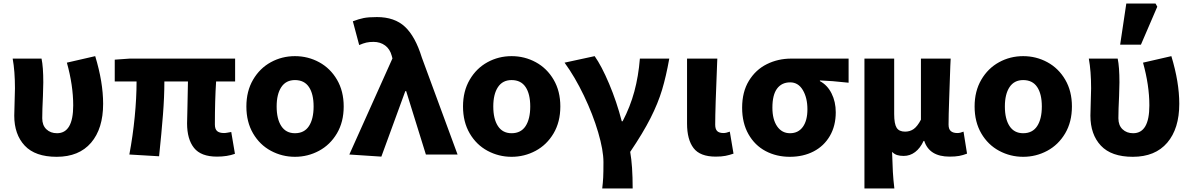

<svg xmlns="http://www.w3.org/2000/svg" viewBox="-20 -878 6775 1091"><path d="M61 -221Q61 -247 63 -299Q65 -351 65 -376Q65 -474 52 -545H216Q226 -498 226 -410L224 -333Q220 -253 220 -206Q220 -166 243.5 -143.5Q267 -121 304 -121Q396 -121 396 -279Q396 -393 360 -522L521 -559Q566 -411 566 -288Q566 -147 497.5 -67Q429 13 302 13Q180 13 120.5 -50.5Q61 -114 61 -221Z M1043 -177 1045 -264 1048 -415H914Q914 -328 906 -226Q898 -124 884 10L715 0Q735 -106 745.5 -214Q756 -322 756 -415H632V-539L717 -545H1316V-415H1208Q1201 -309 1201 -171Q1201 -144 1214 -133Q1227 -122 1253 -122Q1261 -122 1271.5 -124Q1282 -126 1294 -128L1315 -4Q1271 12 1213 12Q1122 12 1082.5 -37.5Q1043 -87 1043 -177Z M1380 -273Q1380 -360 1418 -425Q1456 -490 1519 -524.5Q1582 -559 1656 -559Q1730 -559 1793.5 -524.5Q1857 -490 1895 -425Q1933 -360 1933 -273Q1933 -185 1894.5 -120Q1856 -55 1792.5 -21Q1729 13 1656 13Q1583 13 1519.5 -21Q1456 -55 1418 -120Q1380 -185 1380 -273ZM1762 -273Q1762 -344 1735.5 -383.5Q1709 -423 1656 -423Q1605 -423 1578.5 -383Q1552 -343 1552 -273Q1552 -202 1578.5 -161.5Q1605 -121 1656 -121Q1709 -121 1735.5 -161.5Q1762 -202 1762 -273Z M1965 0 2210 -546 2206 -561Q2196 -599 2168.5 -619.5Q2141 -640 2102 -640Q2079 -640 2061.5 -636Q2044 -632 2021 -622L1985 -757Q2019 -770 2046.5 -775.5Q2074 -781 2122 -781Q2222 -781 2281 -726Q2340 -671 2377 -551L2580 0H2400L2288 -360H2283L2147 12Z M2611 -273Q2611 -360 2649 -425Q2687 -490 2750 -524.5Q2813 -559 2887 -559Q2961 -559 3024.5 -524.5Q3088 -490 3126 -425Q3164 -360 3164 -273Q3164 -185 3125.5 -120Q3087 -55 3023.5 -21Q2960 13 2887 13Q2814 13 2750.5 -21Q2687 -55 2649 -120Q2611 -185 2611 -273ZM2993 -273Q2993 -344 2966.5 -383.5Q2940 -423 2887 -423Q2836 -423 2809.5 -383Q2783 -343 2783 -273Q2783 -202 2809.5 -161.5Q2836 -121 2887 -121Q2940 -121 2966.5 -161.5Q2993 -202 2993 -273Z M3409 43Q3409 -24 3379 -126Q3349 -228 3298 -334.5Q3247 -441 3188 -522L3359 -559Q3398 -504 3441 -402.5Q3484 -301 3513 -189H3518Q3561 -271 3584.5 -358Q3608 -445 3616 -545H3783Q3765 -444 3742 -367.5Q3719 -291 3676.5 -207Q3634 -123 3561 -15Q3575 64 3575 193H3402Q3406 160 3407.5 131Q3409 102 3409 43Z M3884 -176V-545H4056L4055 -521Q4044 -259 4044 -170Q4044 -144 4055.5 -133Q4067 -122 4091 -122Q4106 -122 4127 -130L4148 -5Q4125 3 4102.5 7.5Q4080 12 4047 12Q3958 12 3921 -36.5Q3884 -85 3884 -176Z M4197 -266Q4197 -356 4235.5 -419Q4274 -482 4337.5 -513.5Q4401 -545 4476 -545H4802V-408Q4702 -419 4639 -421V-417Q4681 -395 4705 -347.5Q4729 -300 4729 -240Q4729 -163 4695.5 -105.5Q4662 -48 4603 -17.5Q4544 13 4468 13Q4392 13 4330.5 -19.5Q4269 -52 4233 -115.5Q4197 -179 4197 -266ZM4568 -257Q4568 -322 4542 -366Q4516 -410 4470 -410Q4422 -410 4395.5 -374.5Q4369 -339 4369 -266Q4369 -199 4396 -160Q4423 -121 4469 -121Q4516 -121 4542 -157Q4568 -193 4568 -257Z M4892 -545H5061V-230Q5061 -174 5075 -152Q5089 -130 5123 -130Q5151 -130 5172 -145Q5193 -160 5213 -198V-545H5382L5380 -504Q5377 -413 5373.5 -316Q5370 -219 5370 -170Q5370 -144 5383 -133Q5396 -122 5420 -122Q5436 -122 5455 -130L5475 -5Q5452 4 5430 8Q5408 12 5376 12Q5261 12 5232 -77H5228Q5209 -36 5180 -14Q5151 8 5115 8Q5093 8 5077.5 3Q5062 -2 5049 -15Q5051 54 5053.5 98.5Q5056 143 5062 193H4892Z M5518 -273Q5518 -360 5556 -425Q5594 -490 5657 -524.5Q5720 -559 5794 -559Q5868 -559 5931.5 -524.5Q5995 -490 6033 -425Q6071 -360 6071 -273Q6071 -185 6032.5 -120Q5994 -55 5930.5 -21Q5867 13 5794 13Q5721 13 5657.5 -21Q5594 -55 5556 -120Q5518 -185 5518 -273ZM5900 -273Q5900 -344 5873.5 -383.5Q5847 -423 5794 -423Q5743 -423 5716.5 -383Q5690 -343 5690 -273Q5690 -202 5716.5 -161.5Q5743 -121 5794 -121Q5847 -121 5873.5 -161.5Q5900 -202 5900 -273Z M6176 -221Q6176 -247 6178 -299Q6180 -351 6180 -376Q6180 -474 6167 -545H6331Q6341 -498 6341 -410L6339 -333Q6335 -253 6335 -206Q6335 -166 6358.5 -143.5Q6382 -121 6419 -121Q6511 -121 6511 -279Q6511 -393 6475 -522L6636 -559Q6681 -411 6681 -288Q6681 -147 6612.5 -67Q6544 13 6417 13Q6295 13 6235.5 -50.5Q6176 -114 6176 -221ZM6380 -858H6546L6556 -840L6463 -624H6345Z"/></svg>

Font: Nebula Sans Bold
Style: Regular
Weight: 700
Designer: Paul D. Hunt for Adobe (as Source Sans)
Foundry: Nebula Entertainment & Broadcasting LLC
Version: Version 1.010